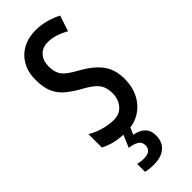

<svg xmlns="http://www.w3.org/2000/svg" viewBox="-308 -760 1035 1035"><g transform="rotate(-45 210.0 -242.0)"><path d="M385 -200Q385 -138 360.5 -91Q336 -44 292.5 -17Q249 10 190 10Q146 10 108 2Q70 -6 36 -24V-126Q71 -105 111.5 -94Q152 -83 186 -83Q233 -83 258.5 -114.5Q284 -146 284 -190Q284 -221 274.5 -243.5Q265 -266 242 -285Q219 -304 178 -326Q136 -350 105 -376Q74 -402 57.5 -439Q41 -476 41 -532Q40 -589 63.5 -632.5Q87 -676 130 -700Q173 -724 229 -724Q272 -724 310.5 -713Q349 -702 380 -686L350 -596Q287 -632 232 -632Q189 -632 165.5 -605Q142 -578 142 -537Q142 -504 151.5 -482Q161 -460 184 -442Q207 -424 249 -401Q317 -363 351 -316Q385 -269 385 -200ZM289 135Q289 186 257.5 213Q226 240 169 240Q130 240 108 233V173Q130 179 153 179Q183 179 197 167Q211 155 211 134Q211 109 191.5 96.5Q172 84 137 80L171 0H225L204 47Q289 63 289 135Z"/></g></svg>

Font: Noto Sans Lao Looped ExtraCondensed Medium
Style: Regular
Weight: 500
Width: 2
Designer: Mark Frömberg, Ben Mitchell
Foundry: The Fontpad Ltd
Version: Version 1.002; ttfautohint (v1.8.4.7-5d5b)